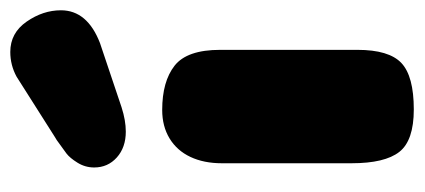

<svg xmlns="http://www.w3.org/2000/svg" viewBox="-240 -564 805 364"><g transform="rotate(-90 162.0 -382.5)"><path d="M249 -107Q249 -47 224 -23.5Q199 0 136 0Q77 0 55.5 -27.5Q34 -55 34 -118V-364Q34 -398 46 -423.5Q58 -449 81 -463Q104 -477 135 -477Q189 -477 219 -453.5Q249 -430 249 -367ZM198 -753Q220 -765 245 -765Q281 -765 302.5 -734Q324 -703 324 -669Q324 -619 262 -595L140 -554Q115 -546 94 -546Q64 -546 45 -563Q26 -580 26 -606Q26 -623 35 -637.5Q44 -652 52.5 -658.5Q61 -665 78 -677Q81 -679 83 -680Z"/></g></svg>

Font: Coiny 2.0
Style: Regular
Weight: 400
Version: Version 1.001 July 11, 2018